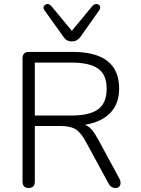

<svg xmlns="http://www.w3.org/2000/svg" viewBox="-20 -928 699 954"><path d="M92 -26V-638Q92 -670 123 -670H343Q456 -670 514 -624.5Q572 -579 572 -488Q572 -412 527.5 -366.5Q483 -321 402 -308Q421 -301 436 -283.5Q451 -266 469 -233L574 -39Q579 -30 579 -19Q579 -8 572.5 -1Q566 6 554 6Q530 6 519 -17L407 -223Q382 -270 355.5 -286Q329 -302 280 -302H153V-26Q153 6 122 6Q92 6 92 -26ZM510 -488Q510 -557 467.5 -587Q425 -617 335 -617H153V-354H335Q425 -354 467.5 -385Q510 -416 510 -488ZM296 -744 201 -877Q196 -885 196 -890Q196 -897 202 -902.5Q208 -908 216 -908Q226 -908 235 -898L337 -775L439 -898Q448 -908 459 -908Q467 -908 472.5 -903Q478 -898 478 -891Q478 -885 473 -877L379 -744Q363 -722 337 -722Q311 -722 296 -744Z"/></svg>

Font: SN Pro Light
Style: Regular
Weight: 300
Designer: Tobias Whetton
Foundry: Supernotes
Version: Version 1.002